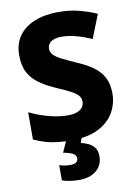

<svg xmlns="http://www.w3.org/2000/svg" viewBox="-103 -790 777 1095"><g transform="rotate(-10 286.0 -242.0)"><path d="M537 -213Q537 -154 507.5 -103Q478 -52 417 -21Q356 10 261 10Q214 10 177.5 5.5Q141 1 109 -8.5Q77 -18 45 -33V-191Q100 -164 158 -149Q216 -134 265 -134Q298 -134 319 -142Q340 -150 350.5 -164.5Q361 -179 361 -197Q361 -219 347.5 -233.5Q334 -248 305 -263.5Q276 -279 226 -300Q171 -324 132 -352Q93 -380 72 -419.5Q51 -459 51 -519Q51 -586 84 -631.5Q117 -677 176 -700.5Q235 -724 313 -724Q381 -724 436 -709Q491 -694 534 -675L480 -538Q436 -558 391.5 -570Q347 -582 308 -582Q280 -582 261.5 -575Q243 -568 234 -555.5Q225 -543 225 -527Q225 -507 238.5 -492Q252 -477 283 -461Q314 -445 368 -421Q422 -398 459.5 -371Q497 -344 517 -306.5Q537 -269 537 -213ZM402 126Q402 178 365 209Q328 240 265 240Q234 240 208.5 235.5Q183 231 167 225V137Q182 142 198 144.5Q214 147 230 147Q252 147 263.5 139.5Q275 132 275 117Q275 98 257 88Q239 78 201 71L233 0H322L310 34Q331 38 352.5 48Q374 58 388 76.5Q402 95 402 126Z"/></g></svg>

Font: Noto Sans Oriya ExtraBold
Style: Regular
Weight: 800
Version: Version 2.003